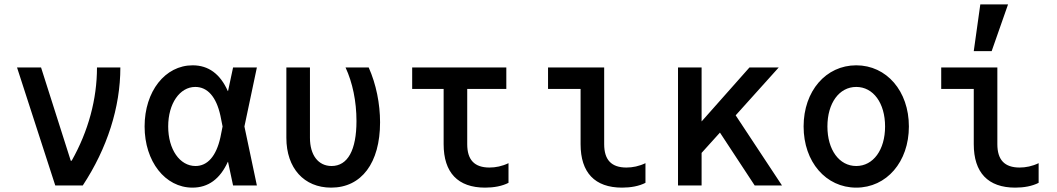

<svg xmlns="http://www.w3.org/2000/svg" viewBox="-20 -849 4840 879"><path d="M233 0H359C471 -170 531 -358 531 -540H424C424 -396 385 -249 308 -113H304L168 -540H58Z M862 -550C736 -550 642 -431 642 -270C642 -110 736 10 861 10C933 10 987 -29 1023 -108H1024L1047 0H1156L1099 -270L1156 -540H1047L1024 -432H1023C988 -511 934 -550 862 -550ZM989 -220C970 -134 930 -89 875 -89C803 -89 750 -165 750 -270C750 -375 803 -451 874 -451C930 -451 970 -406 989 -320L999 -270Z M1668 -540H1562C1594 -471 1612 -385 1612 -295C1612 -162 1572 -89 1498 -89C1437 -89 1399 -139 1399 -218V-540H1291V-218C1291 -79 1372 10 1496 10C1635 10 1720 -103 1720 -289C1720 -374 1702 -464 1668 -540Z M2119 -189V-442H2298V-540H1867V-442H2011V-189C2011 -59 2076 10 2201 10C2241 10 2279 3 2308 -12V-102C2279 -88 2249 -82 2221 -82C2152 -82 2119 -117 2119 -189Z M2746 -540H2489V-442H2638V-189C2638 -59 2703 10 2828 10C2868 10 2906 3 2935 -12V-102C2906 -88 2876 -82 2848 -82C2779 -82 2746 -117 2746 -189Z M3084 0H3192V-149L3276 -242L3435 0H3560L3348 -321L3545 -540H3411L3192 -293V-540H3084Z M3900 10C4039 10 4141 -108 4141 -270C4141 -432 4039 -550 3900 -550C3761 -550 3659 -432 3659 -270C3659 -108 3761 10 3900 10ZM3900 -89C3822 -89 3768 -163 3768 -270C3768 -377 3822 -451 3900 -451C3978 -451 4032 -377 4032 -270C4032 -163 3978 -89 3900 -89Z M4546 -540H4289V-442H4438V-189C4438 -59 4503 10 4628 10C4668 10 4706 3 4735 -12V-102C4706 -88 4676 -82 4648 -82C4579 -82 4546 -117 4546 -189ZM4595 -829H4468L4438 -615H4520Z"/></svg>

Font: CommitMono
Style: 600Regular
Weight: 600
Monospace: yes
Designer: Eigil Nikolajsen
Foundry: Eigil Nikolajsen
Version: Version 1.143